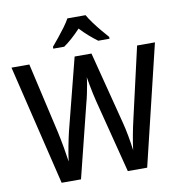

<svg xmlns="http://www.w3.org/2000/svg" viewBox="-98 -1032 1059 1123"><g transform="rotate(-10 431.0 -470.5)"><path d="M857 -714 685 0H570L459 -434Q454 -454 448 -481.5Q442 -509 437 -536.5Q432 -564 429 -583Q428 -568 423.5 -542Q419 -516 413 -487Q407 -458 400 -433L292 0H177L5 -714H111L207 -294Q217 -248 225.5 -200Q234 -152 239 -115Q244 -155 253 -202Q262 -249 271 -287L380 -714H480L590 -286Q600 -248 608.5 -201.5Q617 -155 622 -115Q627 -156 636 -204Q645 -252 655 -294L751 -714ZM485 -941Q497 -919 517 -892Q537 -865 558.5 -839Q580 -813 599 -792V-781H532Q509 -798 482.5 -821Q456 -844 431 -871Q379 -815 330 -781H265V-792Q283 -813 304.5 -839.5Q326 -866 345.5 -892.5Q365 -919 377 -941Z"/></g></svg>

Font: Noto Sans Sinhala SemiCondensed Medium
Style: Regular
Weight: 500
Width: 4
Designer: Jelle Bosma - Monotype Design Team
Foundry: Monotype Imaging Inc.
Version: Version 2.006; ttfautohint (v1.8.4.7-5d5b)